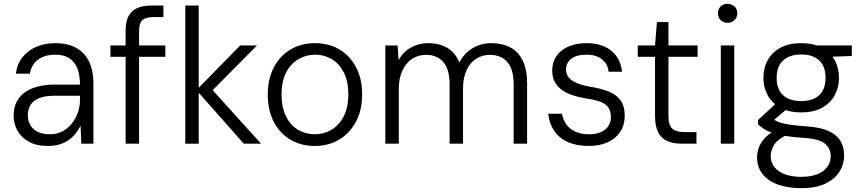

<svg xmlns="http://www.w3.org/2000/svg" viewBox="-20 -749 4489 1001"><path d="M230 12Q170 12 130.5 -10Q91 -32 71 -68Q51 -104 51 -145Q51 -199 77 -235Q103 -271 151 -289.5Q199 -308 261 -308H397Q397 -358 383 -393Q369 -428 340.5 -446Q312 -464 267 -464Q215 -464 179.5 -439Q144 -414 136 -365H63Q69 -417 99 -453Q129 -489 173 -506.5Q217 -524 267 -524Q336 -524 380.5 -497.5Q425 -471 446 -424.5Q467 -378 467 -317V0H404L400 -93Q390 -73 375 -54Q360 -35 339.5 -20Q319 -5 292 3.5Q265 12 230 12ZM239 -49Q276 -49 305 -64Q334 -79 354.5 -105Q375 -131 386 -162.5Q397 -194 397 -228V-250H267Q214 -250 183 -237Q152 -224 138.5 -201Q125 -178 125 -148Q125 -119 138 -97Q151 -75 176.5 -62Q202 -49 239 -49Z M635 0V-591Q635 -635 649.5 -663.5Q664 -692 693.5 -706Q723 -720 767 -720H832V-660H780Q740 -660 722.5 -644Q705 -628 705 -588V0ZM556 -453V-512H842V-453Z M1251 0 1004 -279 1232 -512H1320L1066 -256L1067 -303L1341 0ZM946 0V-720H1016V0Z M1620 12Q1550 12 1494 -21Q1438 -54 1407 -114.5Q1376 -175 1376 -256Q1376 -338 1408 -398.5Q1440 -459 1495.5 -491.5Q1551 -524 1622 -524Q1694 -524 1749 -491.5Q1804 -459 1836 -399Q1868 -339 1868 -256Q1868 -174 1835.5 -114Q1803 -54 1748 -21Q1693 12 1620 12ZM1621 -49Q1668 -49 1707.5 -72Q1747 -95 1771.5 -141.5Q1796 -188 1796 -256Q1796 -326 1772 -372Q1748 -418 1709 -441Q1670 -464 1622 -464Q1576 -464 1536 -440.5Q1496 -417 1472 -371.5Q1448 -326 1448 -256Q1448 -188 1471.5 -141.5Q1495 -95 1534.5 -72Q1574 -49 1621 -49Z M1989 0V-512H2053L2058 -435Q2081 -478 2122 -501Q2163 -524 2213 -524Q2250 -524 2281.5 -513.5Q2313 -503 2337 -480.5Q2361 -458 2375 -423Q2399 -471 2443.5 -497.5Q2488 -524 2540 -524Q2598 -524 2640 -502Q2682 -480 2705 -433.5Q2728 -387 2728 -316V0H2658V-309Q2658 -387 2625.5 -425Q2593 -463 2533 -463Q2495 -463 2463 -443Q2431 -423 2412.5 -383.5Q2394 -344 2394 -287V0H2324V-310Q2324 -387 2291.5 -425Q2259 -463 2202 -463Q2161 -463 2129 -442.5Q2097 -422 2078 -381.5Q2059 -341 2059 -282V0Z M3050 12Q2987 12 2941.5 -8Q2896 -28 2870 -66Q2844 -104 2838 -156H2910Q2915 -126 2932 -101.5Q2949 -77 2979 -63Q3009 -49 3051 -49Q3088 -49 3113.5 -60.5Q3139 -72 3152 -92.5Q3165 -113 3165 -137Q3165 -172 3150 -191Q3135 -210 3106 -220Q3077 -230 3034 -236Q2997 -242 2965 -252.5Q2933 -263 2909.5 -280Q2886 -297 2872.5 -322Q2859 -347 2859 -381Q2859 -424 2880.5 -456Q2902 -488 2942.5 -506Q2983 -524 3038 -524Q3116 -524 3165.5 -485.5Q3215 -447 3223 -375H3153Q3149 -416 3118.5 -440Q3088 -464 3037 -464Q2985 -464 2958 -442.5Q2931 -421 2931 -386Q2931 -364 2944 -346.5Q2957 -329 2985 -317Q3013 -305 3056 -297Q3107 -289 3148 -274Q3189 -259 3213 -229Q3237 -199 3237 -144Q3237 -98 3214 -62.5Q3191 -27 3149 -7.5Q3107 12 3050 12Z M3533 0Q3490 0 3459 -13.5Q3428 -27 3411.5 -59Q3395 -91 3395 -145V-453H3305V-512H3395L3405 -634H3465V-512H3617V-453H3465V-145Q3465 -96 3485 -78Q3505 -60 3554 -60H3611V0Z M3738 0V-512H3808V0ZM3773 -630Q3752 -630 3737.5 -644Q3723 -658 3723 -680Q3723 -702 3737.5 -715.5Q3752 -729 3773 -729Q3794 -729 3809 -715.5Q3824 -702 3824 -680Q3824 -658 3809 -644Q3794 -630 3773 -630Z M4157 232Q4090 232 4038 214Q3986 196 3956.5 159.5Q3927 123 3927 71Q3927 48 3935.5 22.5Q3944 -3 3966.5 -28Q3989 -53 4030 -74L4086 -48Q4031 -21 4014.5 8.5Q3998 38 3998 64Q3998 99 4018.5 123.5Q4039 148 4075 160.5Q4111 173 4157 173Q4205 173 4239 160Q4273 147 4292 122.5Q4311 98 4311 66Q4311 26 4281.5 0.5Q4252 -25 4172 -30Q4112 -34 4072.5 -40.5Q4033 -47 4007 -56Q3981 -65 3964 -76Q3947 -87 3932 -100V-123L4029 -213L4094 -191L3995 -106L4002 -134Q4014 -126 4025 -119.5Q4036 -113 4053.5 -108Q4071 -103 4103 -98.5Q4135 -94 4188 -90Q4259 -85 4301 -65.5Q4343 -46 4362 -13.5Q4381 19 4381 63Q4381 106 4357.5 144.5Q4334 183 4285 207.5Q4236 232 4157 232ZM4157 -163Q4093 -163 4049 -187Q4005 -211 3982.5 -252Q3960 -293 3960 -343Q3960 -395 3983 -436Q4006 -477 4049.5 -500.5Q4093 -524 4157 -524Q4222 -524 4265.5 -500.5Q4309 -477 4331.5 -436Q4354 -395 4354 -343Q4354 -293 4331.5 -252Q4309 -211 4265.5 -187Q4222 -163 4157 -163ZM4157 -222Q4217 -222 4250.5 -252.5Q4284 -283 4284 -343Q4284 -404 4250.5 -434.5Q4217 -465 4157 -465Q4098 -465 4063.5 -434.5Q4029 -404 4029 -343Q4029 -283 4063 -252.5Q4097 -222 4157 -222ZM4242 -451 4219 -512H4421V-457Z"/></svg>

Font: DM Sans 12pt Light
Style: Regular
Weight: 300
Version: Version 4.004;gftools[0.9.30]